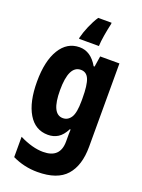

<svg xmlns="http://www.w3.org/2000/svg" viewBox="-183 -847 867 1172"><g transform="rotate(20 250.0 -260.5)"><path d="M306 -606Q307 -635 314 -677Q321 -719 330 -758V-766H243Q221 -732 203.5 -691Q186 -650 177 -614V-606ZM175 -272Q175 -432 253 -432Q290 -432 305.5 -395Q321 -358 321 -272V-255Q321 -178 301.5 -147.5Q282 -117 249 -117Q175 -117 175 -272ZM460 -8V-549H335L324 -479H318Q272 -559 199 -559Q118 -559 71.5 -483Q25 -407 25 -273Q25 -141 70 -65.5Q115 10 198 10Q234 10 262.5 -7.5Q291 -25 313 -68H318Q317 -55 317 -38.5Q317 -22 317 -5V10Q317 118 206 118Q137 118 52 76V208Q129 245 215 245Q344 245 402 179.5Q460 114 460 -8Z"/></g></svg>

Font: Noto Sans Mono UI Condensed ExtraBold
Style: Regular
Weight: 800
Width: 3
Designer: Monotype Design team
Foundry: Monotype Imaging Inc.
Version: 1.000